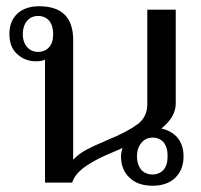

<svg xmlns="http://www.w3.org/2000/svg" viewBox="-20 -584 644 614"><path d="M394 -16C411 1 436 10 468 10C499 10 524 1 541 -16C558 -33 567 -55 567 -84C567 -107 561 -126 549 -142C537 -157 519 -168 496 -173C527 -198 542 -224 542 -253C542 -253 542 -553 542 -553C542 -553 451 -553 451 -553C451 -553 451 -250 451 -250C451 -223 440 -201 419 -186C397 -170 365 -153 323 -136C292 -123 269 -112 254 -104C238 -95 225 -85 214 -73C214 -73 214 -456 214 -456C214 -528 178 -564 105 -564C76 -564 53 -556 36 -541C19 -525 10 -503 10 -476C10 -448 18 -426 35 -411C51 -396 71 -388 95 -388C109 -388 119 -390 124 -394C124 -394 124 0 124 0C124 0 211 0 211 0C215 -15 226 -30 244 -45C262 -59 286 -73 317 -87C348 -100 366 -108 372 -111C369 -102 367 -93 367 -84C367 -55 376 -33 394 -16ZM137 -433C128 -423 116 -418 102 -418C88 -418 76 -423 67 -433C58 -443 53 -457 53 -475C53 -493 58 -507 67 -518C76 -528 88 -533 102 -533C116 -533 128 -528 137 -518C146 -507 150 -493 150 -475C150 -457 146 -443 137 -433ZM503 -41C494 -31 482 -26 468 -26C453 -26 441 -31 432 -41C423 -51 418 -66 418 -85C418 -102 423 -116 432 -127C441 -138 453 -144 468 -144C482 -144 494 -139 503 -129C512 -118 516 -104 516 -85C516 -66 512 -51 503 -41Z"/></svg>

Font: BUSH 25 TRIRONG
Style: Regular
Weight: 400
Designer: Katatrad Team
Foundry: CadsonDemak